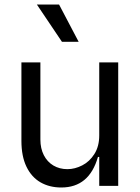

<svg xmlns="http://www.w3.org/2000/svg" viewBox="-20 -821 617 848"><path d="M74.6 -198.9V-545.5H158.4V-204.5Q158.4 -165.5 173.5 -135.8Q188.6 -106.2 215.7 -90Q242.9 -73.9 277.7 -73.9Q310.7 -73.9 343.2 -90.6Q375.7 -107.2 397 -141Q418.3 -174.7 418.3 -223V-545.5H502.1V0H418.3V-127.8H412.6Q393.1 -60 352.8 -26.5Q312.5 7.1 250.7 7.1Q198.5 7.1 158.7 -15.8Q119 -38.7 96.8 -84.9Q74.6 -131 74.6 -198.9ZM327.4 -636.4H253.6L142.8 -801.1H240.8Z"/></svg>

Font: Riot Sans
Style: Regular
Weight: 400
Designer: Rasmus Andersson
Foundry: rsms
Version: Version 4.001